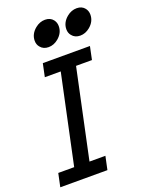

<svg xmlns="http://www.w3.org/2000/svg" viewBox="-185 -977 810 1058"><g transform="rotate(-20 219.5 -448.0)"><path d="M255.9 0H-20.5L-3.9 -78.1H89.4L200.2 -599.1H106.9L123 -675.8H399.4L383.3 -599.1H290L179.2 -78.1H272.5ZM184.1 -747.6Q152.8 -747.6 135.7 -769.5Q123 -784.7 123 -806.2Q123 -846.2 158.2 -875Q184.6 -896.5 215.8 -896.5Q246.6 -896.5 263.2 -875Q275.4 -858.9 275.4 -837.9Q275.4 -797.9 241.2 -769.5Q214.8 -747.6 184.1 -747.6ZM369.6 -747.6Q338.4 -747.6 321.3 -769.5Q308.6 -784.7 308.6 -806.2Q308.6 -846.2 343.8 -875Q370.1 -896.5 401.4 -896.5Q432.1 -896.5 448.7 -875Q460.9 -858.9 460.9 -837.9Q460.9 -797.9 426.8 -769.5Q400.4 -747.6 369.6 -747.6Z"/></g></svg>

Font: Cadman
Style: Italic
Weight: 400
Italic angle: -12°
Designer: Paul James MIller
Foundry: High-Logic / Made with FontCreator
Version: Version 2.114;March 28, 2021;FontCreator 13.0.0.2683 64-bit